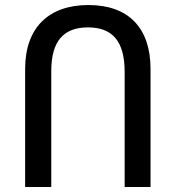

<svg xmlns="http://www.w3.org/2000/svg" viewBox="-20 -744 699 764"><path d="M80 0H184V-461C184 -584 236 -635 330 -635C424 -635 476 -584 476 -458V0H579V-470C579 -633 491 -724 332 -724C173 -724 80 -633 80 -470Z"/></svg>

Font: Noto Sans Armenian SemiCondensed Medium
Style: Regular
Weight: 500
Width: 4
Designer: Monotype Design Team
Foundry: Monotype Imaging Inc.
Version: Version 2.008